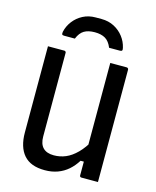

<svg xmlns="http://www.w3.org/2000/svg" viewBox="-137 -1030 923 1137"><g transform="rotate(15 325.0 -462.0)"><path d="M571 0Q555 0 538 0Q521 0 504.5 0Q488 0 470 0Q468 0 466 -0.5Q464 -1 463 -2Q462 -3 461 -4Q460 -5 459.5 -7Q459 -9 459 -11Q459 -97 459 -183Q459 -269 459 -355.5Q459 -442 459 -528Q459 -614 459 -700Q477 -700 493.5 -700Q510 -700 527 -700Q544 -700 560 -700Q563 -700 565.5 -698.5Q568 -697 569.5 -694.5Q571 -692 571 -689Q571 -617 571 -543.5Q571 -470 571 -397Q571 -324 571 -251Q571 -178 571 -106Q571 -78 571 -51Q571 -24 571 0ZM248 14Q204 14 172 2Q140 -10 119 -34Q98 -58 87.5 -92.5Q77 -127 77 -171Q77 -236 77 -306Q77 -376 77 -451Q77 -526 77 -600Q77 -625 77 -650Q77 -675 77 -700Q102 -700 127 -700Q152 -700 177 -700Q181 -700 183 -698.5Q185 -697 186.5 -695Q188 -693 188 -689Q188 -604 188 -516.5Q188 -429 188 -343Q188 -257 188 -177Q188 -131 210.5 -108Q233 -85 277 -85Q315 -85 349.5 -99.5Q384 -114 417 -147Q450 -180 481 -235V-95H439Q418 -61 390 -36.5Q362 -12 326.5 1Q291 14 248 14ZM219 -785Q202 -785 185.5 -785Q169 -785 153 -785Q143 -785 140.5 -789.5Q138 -794 140 -806Q148 -842 171 -872Q194 -902 228.5 -920Q263 -938 306 -938H342Q385 -938 419.5 -920Q454 -902 477 -872Q500 -842 508 -806Q511 -794 508 -789.5Q505 -785 495 -785Q479 -785 462.5 -785Q446 -785 429 -785Q414 -822 389 -837Q364 -852 324 -852Q284 -852 259 -837Q234 -822 219 -785Z"/></g></svg>

Font: Recursive Medium
Style: Regular
Weight: 500
Version: Version 1.085